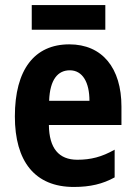

<svg xmlns="http://www.w3.org/2000/svg" viewBox="-20 -732 537 762"><path d="M398 -712H106V-614H398ZM255 -556C117 -556 39 -456 39 -270C39 -92 118 10 273 10C338 10 388 -2 435 -28V-138C384 -109 340 -98 287 -98C213 -98 175 -144 174 -236H462V-309C462 -462 386 -556 255 -556ZM257 -453C308 -453 335 -405 335 -332H175C178 -417 210 -453 257 -453Z"/></svg>

Font: Noto Sans Armenian Condensed
Style: Regular
Weight: 400
Width: 3
Designer: Monotype Design Team
Foundry: Monotype Imaging Inc.
Version: Version 2.008